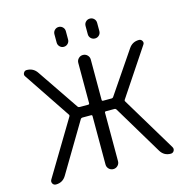

<svg xmlns="http://www.w3.org/2000/svg" viewBox="-130 -1084 1160 1187"><g transform="rotate(-15 449.5 -490.5)"><path d="M512.7 -869.1V-921.9Q512.7 -937.5 523.4 -948.2Q534.2 -959 549.8 -959Q565.4 -959 576.2 -948.2Q586.9 -937.5 586.9 -921.9V-869.1Q586.9 -853.5 576.2 -842.8Q565.4 -832 549.8 -832Q534.2 -832 523.4 -842.8Q512.7 -853.5 512.7 -869.1ZM313.5 -869.1V-921.9Q313.5 -937.5 324.2 -948.2Q335 -959 350.1 -959Q365.2 -959 376 -948.2Q386.7 -937.5 386.7 -921.9V-869.1Q386.7 -853.5 376 -842.8Q365.2 -832 350.1 -832Q335 -832 324.2 -842.8Q313.5 -853.5 313.5 -869.1ZM410.2 -62.5V-373Q410.2 -379.9 402.3 -379.9H347.7Q339.8 -379.9 335.9 -374L148.4 -59.6Q126 -22.5 83 -22.5Q68.4 -22.5 61.5 -35.2Q58.6 -41 58.6 -46.9Q58.6 -52.7 62.5 -59.6L271.5 -407.2Q275.4 -413.1 271.5 -418.9L71.3 -717.8Q63.5 -728.5 70.3 -740.7Q77.1 -752.9 89.8 -752.9Q132.8 -752.9 156.2 -717.8L335.9 -453.1Q339.8 -447.3 347.7 -447.3H402.3Q410.2 -447.3 410.2 -455.1V-712.9Q410.2 -729.5 421.9 -741.2Q433.6 -752.9 450.2 -752.9Q466.8 -752.9 478.5 -741.2Q490.2 -729.5 490.2 -712.9V-455.1Q490.2 -447.3 498 -447.3H552.7Q559.6 -447.3 563.5 -453.1L743.2 -717.8Q766.6 -752.9 808.6 -752.9Q822.3 -752.9 829.1 -740.7Q835.9 -728.5 828.1 -717.8L628.9 -418.9Q625 -413.1 628.9 -407.2L837.9 -59.6Q841.8 -52.7 841.8 -46.9Q841.8 -41 838.9 -35.2Q832 -22.5 817.4 -22.5Q774.4 -22.5 752 -59.6L563.5 -374Q559.6 -379.9 552.7 -379.9H498Q490.2 -379.9 490.2 -373V-62.5Q490.2 -45.9 478.5 -34.2Q466.8 -22.5 450.2 -22.5Q433.6 -22.5 421.9 -34.2Q410.2 -45.9 410.2 -62.5Z"/></g></svg>

Font: Gen Jyuu Gothic Normal
Style: Regular
Weight: 300
Designer: [Source Han Sans]
Ryoko NISHIZUKA  (kana & ideographs); Paul D. Hunt (Latin, Greek & Cyrillic); Wenlong ZHANG  (bopomofo
Version: Version 1.002.20150607